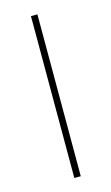

<svg xmlns="http://www.w3.org/2000/svg" viewBox="-87 -538 333 574"><g transform="rotate(-15 80.0 -250.5)"><path d="M70 0V-501H90V0Z"/></g></svg>

Font: DM Sans 18pt Thin
Style: Regular
Weight: 250
Designer: Colophon Foundry, Jonny Pinhorn
Foundry: Colophon Foundry
Version: Version 4.004;gftools[0.9.30]